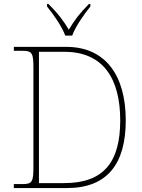

<svg xmlns="http://www.w3.org/2000/svg" viewBox="-20 -951 717 971"><path d="M310 -771H345C361 -816 406 -880 437 -918V-931H430C380 -881 358 -850 328 -801C298 -850 275 -881 225 -931H218V-918C249 -880 294 -816 310 -771ZM50 0H319C523 0 616 -123 616 -342C616 -569 514 -714 315 -714H50V-694H93C143 -694 149 -683 149 -606V-108C149 -31 143 -20 93 -20H50ZM305 -25H177V-689H306C503 -689 588 -552 588 -342C588 -132 505 -25 305 -25Z"/></svg>

Font: Noto Serif Gurmukhi Thin
Style: Regular
Weight: 100
Designer: Vaibhav Singh and the Monotype Design Team
Foundry: Monotype Imaging Inc.
Version: Version 2.004